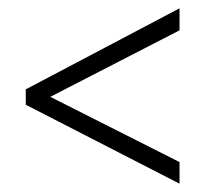

<svg xmlns="http://www.w3.org/2000/svg" viewBox="-20 -553 493 462"><path d="M42 -301 412 -111V-163L101 -320L412 -480V-533L42 -338Z"/></svg>

Font: Noto Sans Devanagari Condensed Light
Style: Regular
Weight: 300
Width: 3
Designer: Jelle Bosma - Monotype Design Team
Foundry: Monotype Imaging Inc.
Version: Version 2.004